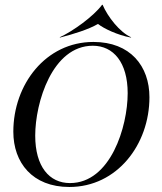

<svg xmlns="http://www.w3.org/2000/svg" viewBox="-20 -754 662 785"><path d="M263.5 10.5C458.5 10.5 591 -163 591 -356.5C591 -483.5 513 -582.5 362 -582.5C167 -582.5 34.5 -409 34.5 -215.5C34.5 -89 112.5 10.5 263.5 10.5ZM266 -5.5C181.5 -5.5 124 -73 124 -199.5C124 -335 194 -567 359.5 -567C444 -567 502 -498.5 502 -373C502 -236 432 -5.5 266 -5.5ZM381.5 -655.5H379.5C342.5 -634 280.5 -614.5 225.5 -600.5L224 -601.5C277 -626 361.5 -686 397.5 -734.5H399.5C420 -686 469.5 -622 516.5 -601.5L514.5 -600.5C460.5 -610.5 404 -637.5 381.5 -655.5Z"/></svg>

Font: Beautique Display Italic
Style: Regular
Weight: 400
Italic angle: -12°
Designer: Nhat-Quang Ngo
Version: Version 1.100;Glyphs 3.2.3 (3260)